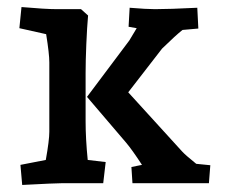

<svg xmlns="http://www.w3.org/2000/svg" viewBox="-20 -520 644 545"><path d="M353 -46 383 -52Q355 -95 338 -115L227 -245L347 -405L368 -440L345 -444L348 -498Q396 -494 420 -494Q460 -494 540 -498L543 -439L498 -435Q479 -420 440 -382L344 -258L497 -90Q506 -80 537 -55L577 -51L573 0H472H356ZM38 -52 110 -66Q120 -122 120 -146V-343Q120 -367 111 -423L35 -440L41 -500Q109 -494 142 -494H210L230 -476Q227 -442 225 -394.5Q223 -347 223 -313V-176Q223 -126 229 -66L280 -60L273 0H157Q138 0 43 5Z"/></svg>

Font: Andada Pro SemiBold
Style: Regular
Weight: 600
Designer: Carolina Giovagnoli
Foundry: Huerta Tipografica
Version: Version 3.005